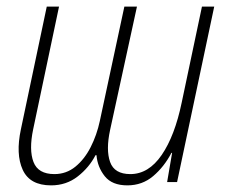

<svg xmlns="http://www.w3.org/2000/svg" viewBox="-20 -549 679 579"><path d="M134 10Q70 10 48.5 -37Q27 -84 43 -159L121 -529H158L80 -159Q67 -97 81 -60.5Q95 -24 144 -24Q180 -24 207.5 -46.5Q235 -69 253.5 -105.5Q272 -142 281 -184L355 -529H393L312 -157Q299 -97 312 -60.5Q325 -24 373 -24Q428 -24 467.5 -81.5Q507 -139 528 -240L589 -529H626L514 0H484L499 -88H497Q475 -46 442 -18Q409 10 364 10Q318 10 296 -17.5Q274 -45 271 -81H268Q249 -44 214.5 -17Q180 10 134 10Z"/></svg>

Font: Noto Sans Condensed ExtraLight
Style: Italic
Weight: 200
Width: 3
Italic angle: -12°
Designer: Monotype Design Team
Foundry: Monotype Imaging Inc.
Version: Version 2.013; ttfautohint (v1.8.4.7-5d5b)